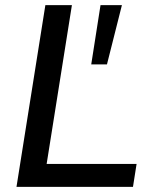

<svg xmlns="http://www.w3.org/2000/svg" viewBox="-20 -725 592 745"><path d="M44 0 156 -705H259L161 -89H510L496 0ZM334 -475 370 -705H453L395 -475Z"/></svg>

Font: Nunito Sans 12pt SemiBold
Style: Italic
Weight: 600
Italic angle: -9°
Designer: Vernon Adams
Foundry: Vernon Adams
Version: Version 3.101;gftools[0.9.27]